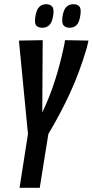

<svg xmlns="http://www.w3.org/2000/svg" viewBox="-20 -893 441 913"><path d="M73 0 113 -256 70 -700 183 -702 181 -358Q215 -429 240 -506Q265 -583 283 -668Q287 -685 289 -702L401 -700Q399 -691 396.5 -681.5Q394 -672 392 -663Q358 -548 312.5 -449.5Q267 -351 210 -256L169 0ZM311 -761Q293 -761 283 -771.5Q273 -782 277 -813Q282 -847 295.5 -860Q309 -873 329 -873Q348 -873 357.5 -862Q367 -851 362 -820Q357 -786 344 -773.5Q331 -761 311 -761ZM181 -761Q162 -761 152.5 -771.5Q143 -782 148 -813Q153 -846 166 -859.5Q179 -873 199 -873Q218 -873 228 -862Q238 -851 233 -820Q228 -786 214.5 -773.5Q201 -761 181 -761Z"/></svg>

Font: Georama ExtraCondensed SemiBold
Style: Italic
Weight: 600
Width: 2
Italic angle: -9°
Designer: Jean-Baptiste Levee
Foundry: Production Type
Version: Version 1.000